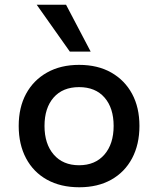

<svg xmlns="http://www.w3.org/2000/svg" viewBox="-20 -782 668 811"><path d="M315 9Q236 9 178.5 -23Q121 -55 90 -113.5Q59 -172 59 -250Q59 -328 90 -385.5Q121 -443 178.5 -475.5Q236 -508 314 -508Q393 -508 450 -475.5Q507 -443 538 -385.5Q569 -328 569 -250Q569 -172 538 -113.5Q507 -55 450 -23Q393 9 315 9ZM314 -84Q382 -84 421 -129Q460 -174 460 -250Q460 -326 421.5 -370Q383 -414 314 -414Q245 -414 206.5 -370Q168 -326 168 -250Q168 -174 207 -129Q246 -84 314 -84ZM275 -564 135 -762H259L363 -564Z"/></svg>

Font: Nunito Sans 7pt SemiBold
Style: Regular
Weight: 600
Designer: Vernon Adams
Foundry: Vernon Adams
Version: Version 3.101;gftools[0.9.27]